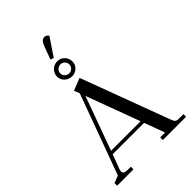

<svg xmlns="http://www.w3.org/2000/svg" viewBox="-309 -1214 1337 1337"><g transform="rotate(-45 360.0 -545.5)"><path d="M22 0V-26L76 -47L293 -639L277 -680L368 -716L610 -66Q619 -41 627 -33.5Q635 -26 658 -26H701V0H472V-26H520L464 -177H155L114 -67Q111 -58 111 -50Q111 -26 153 -26H183V0ZM164 -202H455L308 -598ZM340 -908Q371 -908 392.5 -886Q414 -864 414 -833Q414 -802 392.5 -781Q371 -760 340 -760Q308 -760 285.5 -781Q263 -802 263 -833Q263 -864 285.5 -886Q308 -908 340 -908ZM308.5 -864Q295 -851 295 -833Q295 -815 308.5 -802Q322 -789 340 -789Q358 -789 371 -802Q384 -815 384 -833Q384 -851 371 -864Q358 -877 340 -877Q322 -877 308.5 -864ZM315 -950 349 -1042Q359 -1069 369.5 -1080Q380 -1091 397 -1091Q414 -1091 427 -1072L339 -941Z"/></g></svg>

Font: Dihjauti
Style: Bold
Weight: 700
Designer: T. Christopher White
Version: Version 3.0.0